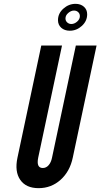

<svg xmlns="http://www.w3.org/2000/svg" viewBox="-20 -972 523 1000"><path d="M181 8Q247 8 295.5 -35.5Q344 -79 359 -151L483 -735H375L251 -151Q246 -126 233.2 -111.5Q220.5 -97 203 -97Q168 -97 179 -151L303 -735H195L71 -151Q55.5 -78.5 85.5 -35.2Q115.5 8 181 8ZM343.5 -812Q379 -812 406.5 -837.2Q434 -862.5 434 -897.5Q434 -922 417 -937Q400 -952 373.5 -952Q338 -952 310 -927Q282 -902 282 -867Q282 -842.5 299.2 -827.2Q316.5 -812 343.5 -812ZM351.5 -847Q339 -847 330 -855.2Q321 -863.5 321 -876Q321 -892 335.5 -904.5Q350 -917 365.5 -917Q378.5 -917 387.2 -908.8Q396 -900.5 396 -888Q396 -872 381.8 -859.5Q367.5 -847 351.5 -847Z"/></svg>

Font: League Gothic
Style: Italic
Weight: 400
Designer: The League of Moveable Type
Version: Version 1.600; ttfautohint (v1.8.3)